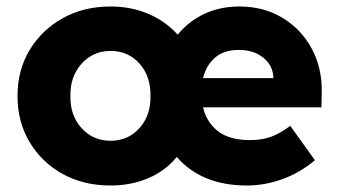

<svg xmlns="http://www.w3.org/2000/svg" viewBox="-20 -562 1043 592"><path d="M321 10Q238 10 173.5 -25.5Q109 -61 71.5 -123.5Q34 -186 34 -266Q34 -346 71.5 -408Q109 -470 173.5 -506Q238 -542 321 -542Q384 -542 437 -519.5Q490 -497 528 -455Q562 -497 610.5 -519.5Q659 -542 718 -542Q793 -542 851 -507Q909 -472 941.5 -411.5Q974 -351 972 -274L971 -231H606Q617 -185 652 -157.5Q687 -130 752 -130Q787 -130 815 -140Q843 -150 875 -174L951 -68Q903 -28 849 -9Q795 10 741 10Q602 10 525 -78Q490 -35 437 -12.5Q384 10 321 10ZM717 -408Q669 -408 642 -383.5Q615 -359 606 -321H823Q822 -360 792 -384Q762 -408 717 -408ZM321 -128Q375 -128 410 -167Q445 -206 444 -266Q445 -327 410 -366Q375 -405 321 -405Q267 -405 231.5 -365.5Q196 -326 197 -266Q196 -206 231.5 -167Q267 -128 321 -128Z"/></svg>

Font: Lexend
Style: Bold
Weight: 700
Designer: Bonnie Shaver-Troup, Thomas Jockin
Foundry: Lexend
Version: Version 1.007; ttfautohint (v1.8.3)